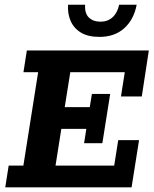

<svg xmlns="http://www.w3.org/2000/svg" viewBox="-20 -798 654 818"><path d="M2.4 0 17 -92.6H79.6L142.5 -490.4H79.9L94.4 -583H614.1L584.1 -387.1H495.4L511.6 -490.4H279.5L255.8 -341.7H362.4L371.6 -397.8H449.4L416.1 -188H338.3L347.8 -249.1H241.3L216.6 -92.6H466.5L483.7 -200.9H572.4L540.6 0ZM403.6 -640.8Q354.5 -640.8 324.2 -659.5Q293.8 -678.3 280.5 -709.9Q267.3 -741.4 270 -777.7H342.7Q340.2 -741.3 358.5 -723.4Q376.9 -705.6 408.4 -705.6Q438.6 -705.6 459.4 -724.2Q480.1 -742.8 487.6 -777.7H562.3Q550 -714.1 509 -677.4Q468 -640.8 403.6 -640.8Z"/></svg>

Font: Rokkitt SemiBold
Style: Italic
Weight: 600
Italic angle: -9°
Designer: Vernon Adams
Foundry: Vernon Adams
Version: Version 3.103